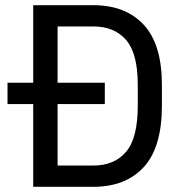

<svg xmlns="http://www.w3.org/2000/svg" viewBox="-20 -720 710 740"><path d="M108 -319H9V-401H108V-700H340Q464 -700 534 -624.5Q604 -549 604 -393V-313Q604 -152 534 -76Q464 0 340 0H108ZM340 -82Q421 -82 466 -135Q511 -188 511 -313V-393Q511 -514 466 -566Q421 -618 340 -618H202V-401H384V-319H202V-82Z"/></svg>

Font: Golos UI VF
Style: Regular
Weight: 400
Designer: A.Korolkova, Vitaly Kuzmin
Foundry: ParaType Ltd
Version: Version 2.000